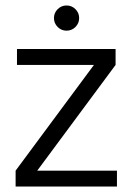

<svg xmlns="http://www.w3.org/2000/svg" viewBox="-20 -681 490 701"><path d="M37 0V-58L323 -444H42V-502H402V-444L116 -58H407V0ZM223 -569Q204 -569 190.5 -582.5Q177 -596 177 -615Q177 -634 190.5 -647.5Q204 -661 223 -661Q242 -661 255.5 -647.5Q269 -634 269 -615Q269 -596 255.5 -582.5Q242 -569 223 -569Z"/></svg>

Font: DM Sans 16pt Light
Style: Regular
Weight: 300
Version: Version 4.004;gftools[0.9.30]